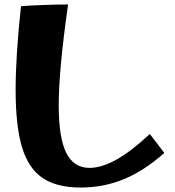

<svg xmlns="http://www.w3.org/2000/svg" viewBox="-20 -778 786 860"><path d="M50 -376Q50 -528 74 -750Q103 -753 170 -755.5Q237 -758 285 -758Q243 -464 243 -307Q243 -162 276.5 -94Q310 -26 381 -26Q490 -26 651 -178L716 -93Q626 -13 535 24.5Q444 62 341 62Q234 62 170.5 19Q107 -24 78.5 -119Q50 -214 50 -376Z"/></svg>

Font: Otomanopee
Style: Regular
Weight: 400
Designer: Das Ende der Wildnis
Foundry: Gutenberg Labo
Version: Version 3.000